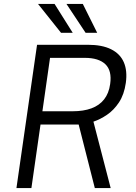

<svg xmlns="http://www.w3.org/2000/svg" viewBox="-20 -949 684 969"><path d="M63 0 167 -723H424Q495.5 -723 541 -700.2Q586.5 -677.5 605 -634.5Q623.5 -591.5 615 -530.5Q606.5 -471.5 580.5 -432.2Q554.5 -393 520.2 -369.8Q486 -346.5 451.5 -335L538.5 0H458.5L377 -320.5H184.5L138.5 0ZM194 -387.5H347.5Q401.5 -387.5 441.5 -402.2Q481.5 -417 505.5 -447.5Q529.5 -478 536 -525Q545.5 -592.5 511.8 -624.8Q478 -657 408.5 -657H232.5ZM288 -783.5 172 -929H255.5L347 -783.5ZM412 -783.5 315.5 -929H398L470.5 -783.5Z"/></svg>

Font: Public Sans Thin Light
Style: Italic
Weight: 300
Italic angle: -8°
Version: Version 2.001